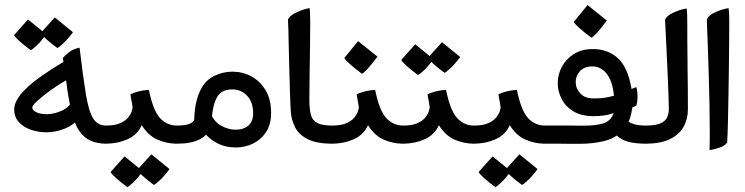

<svg xmlns="http://www.w3.org/2000/svg" viewBox="-20 -569 2975 767"><path d="M164.6 -40.5Q131.8 -40.5 102.5 -51Q73.2 -61.5 54.9 -81.8Q36.6 -102.1 36.6 -131.8Q36.6 -169.4 84.7 -215.8Q132.8 -262.2 239.3 -325.2L255.4 -254.9Q217.8 -233.9 184.3 -210Q150.9 -186 129.9 -166.7Q108.9 -147.5 108.9 -139.6Q108.9 -127.9 125.7 -120.4Q142.6 -112.8 166.5 -112.8Q195.8 -112.8 227.3 -127Q258.8 -141.1 274.9 -176.3L296.4 -98.1Q274.4 -69.3 238.3 -54.9Q202.1 -40.5 164.6 -40.5ZM403.3 4.9Q370.6 4.9 343.8 -6.1Q316.9 -17.1 296.6 -46.1Q276.4 -75.2 264.2 -129.4Q252 -183.1 246.3 -231Q240.7 -278.8 231 -337.4Q237.3 -345.7 255.1 -359.9Q272.9 -374 297.9 -378.4Q312 -259.8 323.2 -191.9Q334.5 -124 352.3 -95.7Q370.1 -67.4 403.3 -67.4H413.1V4.9ZM209.5 -377Q183.1 -396 164.3 -413.1Q145.5 -430.2 142.6 -437L198.7 -499.5L271.5 -440.4Q251.5 -413.1 232.9 -396Q214.4 -378.9 209.5 -377ZM102.5 -368.7Q76.7 -387.7 57.9 -404.5Q39.1 -421.4 36.1 -428.7L91.8 -491.2L165 -431.6Q142.6 -401.9 125.5 -386Q108.4 -370.1 102.5 -368.7Z M393.6 4.9V-67.4H403.3Q439.9 -67.4 461.4 -77.4Q482.9 -87.4 493.2 -101.1Q503.4 -114.7 506.6 -126Q509.8 -137.2 509.8 -139.2Q509.8 -143.1 507.6 -154.8Q505.4 -166.5 503.2 -178.2Q501 -189.9 501 -192.4Q514.6 -199.2 534.7 -204.1Q554.7 -209 574.7 -210Q591.8 -126.5 619.6 -96.9Q647.5 -67.4 686.5 -67.4H696.3V4.9H686.5Q645 4.9 608.4 -11.5Q571.8 -27.8 546.4 -68.8Q528.3 -29.8 489 -12.5Q449.7 4.9 403.3 4.9ZM595.2 169.9Q568.8 150.9 550 133.8Q531.2 116.7 528.3 109.9L584.5 47.4L657.2 106.4Q637.2 133.8 618.7 150.9Q600.1 168 595.2 169.9ZM488.3 178.2Q462.4 159.2 443.6 142.3Q424.8 125.5 421.9 118.2L477.5 55.7L550.8 115.2Q528.3 145 511.2 160.9Q494.1 176.8 488.3 178.2Z M923.3 20Q883.3 20 855.2 6.6Q827.1 -6.8 808.8 -25.1Q790.5 -43.5 780.3 -58.1L814.5 -131.8Q831.5 -84.5 862.1 -67.6Q892.6 -50.8 920.9 -50.8Q952.6 -50.8 971.9 -67.1Q991.2 -83.5 991.2 -116.2Q991.2 -161.6 966.8 -186.8Q942.4 -211.9 907.7 -211.9Q860.4 -211.9 843.3 -173.8Q826.2 -135.7 826.2 -80.6Q814.9 -30.8 778.8 -12.7Q742.7 5.4 687.5 4.9Q685.5 4.9 682.4 4.9Q679.2 4.9 676.8 4.9V-67.4Q679.2 -67.4 681.4 -67.4Q683.6 -67.4 686.5 -67.4Q722.2 -67.4 739.3 -75.4Q756.3 -83.5 756.3 -93.8Q756.3 -97.7 756.3 -101.6Q756.3 -105.5 756.8 -111.3Q760.7 -168.9 781.7 -210.9Q800.8 -249 835.9 -265.9Q871.1 -282.7 909.2 -282.7Q949.2 -282.7 984.1 -263.9Q1019 -245.1 1041 -208.5Q1063 -171.9 1063 -117.7Q1063 -70.8 1042.2 -40.3Q1021.5 -9.8 989.5 5.1Q957.5 20 923.3 20Z M1307.1 4.9Q1244.1 4.9 1209 -13.2Q1173.8 -31.2 1159.2 -59.8Q1144.5 -88.4 1142.1 -119.6Q1140.1 -147 1138.7 -189.2Q1137.2 -231.4 1136 -279.1Q1134.8 -326.7 1133.8 -371.1Q1132.8 -415.5 1132.1 -447.8Q1131.3 -480 1130.4 -490.7Q1136.2 -503.9 1152.8 -513.4Q1169.4 -522.9 1187.7 -529.1Q1206.1 -535.2 1216.8 -536.6Q1218.3 -527.8 1218.8 -507.1Q1219.2 -486.3 1219.2 -476.6Q1219.2 -436.5 1218.5 -382.3Q1217.8 -328.1 1216.8 -272.2Q1215.8 -216.3 1215.8 -170.4Q1215.8 -133.3 1221.9 -110.6Q1228 -87.9 1247.6 -77.6Q1267.1 -67.4 1307.1 -67.4H1316.9V4.9Z M1297.4 4.9V-67.4H1307.1Q1343.8 -67.4 1365.2 -77.4Q1386.7 -87.4 1397 -101.1Q1407.2 -114.7 1410.4 -126Q1413.6 -137.2 1413.6 -139.2Q1413.6 -143.1 1411.4 -154.8Q1409.2 -166.5 1407 -178.2Q1404.8 -189.9 1404.8 -192.4Q1418.5 -199.2 1438.5 -204.1Q1458.5 -209 1478.5 -210Q1495.6 -126.5 1523.4 -96.9Q1551.3 -67.4 1590.3 -67.4H1600.1V4.9H1590.3Q1548.8 4.9 1512.2 -11.5Q1475.6 -27.8 1450.2 -68.8Q1432.1 -29.8 1392.8 -12.5Q1353.5 4.9 1307.1 4.9ZM1425.8 -274.4Q1398.4 -294.4 1378.7 -312.3Q1358.9 -330.1 1355.5 -337.4L1410.6 -404.8L1487.8 -342.8Q1439.5 -278.8 1425.8 -274.4Z M1580.6 4.9V-67.4H1590.3Q1627 -67.4 1648.4 -77.4Q1669.9 -87.4 1680.2 -101.1Q1690.4 -114.7 1693.6 -126Q1696.8 -137.2 1696.8 -139.2Q1696.8 -143.1 1694.6 -154.8Q1692.4 -166.5 1690.2 -178.2Q1688 -189.9 1688 -192.4Q1701.7 -199.2 1721.7 -204.1Q1741.7 -209 1761.7 -210Q1778.8 -126.5 1806.6 -96.9Q1834.5 -67.4 1873.5 -67.4H1883.3V4.9H1873.5Q1832 4.9 1795.4 -11.5Q1758.8 -27.8 1733.4 -68.8Q1715.3 -29.8 1676 -12.5Q1636.7 4.9 1590.3 4.9ZM1756.3 -277.8Q1730 -296.9 1711.2 -314Q1692.4 -331.1 1689.5 -337.9L1745.6 -400.4L1818.4 -341.3Q1798.3 -314 1779.8 -296.9Q1761.2 -279.8 1756.3 -277.8ZM1649.4 -269.5Q1623.5 -288.6 1604.7 -305.4Q1585.9 -322.3 1583 -329.6L1638.7 -392.1L1711.9 -332.5Q1689.5 -302.7 1672.4 -286.9Q1655.3 -271 1649.4 -269.5Z M1863.8 4.9V-67.4H1873.5Q1910.2 -67.4 1931.6 -77.4Q1953.1 -87.4 1963.4 -101.1Q1973.6 -114.7 1976.8 -126Q1980 -137.2 1980 -139.2Q1980 -143.1 1977.8 -154.8Q1975.6 -166.5 1973.4 -178.2Q1971.2 -189.9 1971.2 -192.4Q1984.9 -199.2 2004.9 -204.1Q2024.9 -209 2044.9 -210Q2062 -126.5 2089.8 -96.9Q2117.7 -67.4 2156.7 -67.4H2166.5V4.9H2156.7Q2115.2 4.9 2078.6 -11.5Q2042 -27.8 2016.6 -68.8Q1998.5 -29.8 1959.2 -12.5Q1919.9 4.9 1873.5 4.9ZM2065.4 169.9Q2039.1 150.9 2020.3 133.8Q2001.5 116.7 1998.5 109.9L2054.7 47.4L2127.4 106.4Q2107.4 133.8 2088.9 150.9Q2070.3 168 2065.4 169.9ZM1958.5 178.2Q1932.6 159.2 1913.8 142.3Q1895 125.5 1892.1 118.2L1947.8 55.7L2021 115.2Q1998.5 145 1981.4 160.9Q1964.4 176.8 1958.5 178.2Z M2298.3 5.4Q2262.2 5.4 2246.1 5.4Q2230 5.4 2224.1 5.1Q2218.3 4.9 2214.1 4.9Q2210 4.9 2198 4.9Q2186 4.9 2156.7 4.9H2147V-67.4H2156.7Q2197.3 -67.4 2220.7 -67.4Q2244.1 -67.4 2258.1 -67.4Q2272 -67.4 2282.7 -67.1Q2293.5 -66.9 2308.1 -66.9Q2366.2 -66.9 2394 -77.6Q2421.9 -88.4 2431.2 -117.7Q2414.6 -110.8 2393.8 -107.9Q2373 -105 2351.6 -105Q2302.2 -105 2270.5 -124.3Q2238.8 -143.6 2223.4 -174.1Q2208 -204.6 2208 -237.3Q2208 -270.5 2224.4 -301.8Q2240.7 -333 2272.2 -353Q2303.7 -373 2348.6 -373Q2408.2 -373 2448.2 -336.7Q2488.3 -300.3 2502.9 -213.4L2522 -221.2Q2526.9 -202.1 2526.9 -182.1Q2526.9 -175.3 2525.9 -166Q2524.9 -156.7 2521.5 -146.5L2505.9 -139.6Q2498 -77.1 2466.8 -46.1Q2435.5 -15.1 2390.9 -4.9Q2346.2 5.4 2298.3 5.4ZM2559.1 4.9Q2516.1 4.9 2488.3 -2.9Q2460.4 -10.7 2439.9 -31.2L2481.4 -91.8Q2502 -67.4 2559.1 -67.4H2568.8V4.9ZM2352.1 -175.8Q2379.4 -175.8 2396 -178.5Q2412.6 -181.2 2432.6 -186.5Q2427.2 -244.6 2403.8 -274.2Q2380.4 -303.7 2346.2 -303.7Q2314 -303.7 2296.9 -284.9Q2279.8 -266.1 2279.8 -241.2Q2279.8 -215.8 2298.1 -195.8Q2316.4 -175.8 2352.1 -175.8ZM2342.3 -418.5Q2314.9 -438.5 2295.2 -456.3Q2275.4 -474.1 2272 -481.4L2327.1 -548.8L2404.3 -486.8Q2356 -422.9 2342.3 -418.5Z M2549.3 4.9V-67.4H2559.1Q2598.6 -67.4 2618.4 -76.2Q2638.2 -85 2645 -100.1Q2651.9 -115.2 2651.9 -134.3Q2651.9 -152.8 2650.4 -190.9Q2648.9 -229 2647 -275.9Q2645 -322.8 2642.8 -367.9Q2640.6 -413.1 2638.9 -446.5Q2637.2 -480 2636.7 -490.7Q2642.1 -502.4 2657.5 -511.7Q2672.9 -521 2690.9 -527.1Q2709 -533.2 2723.1 -535.2Q2724.6 -529.3 2725.1 -509.3Q2725.6 -489.3 2725.6 -464.4Q2725.6 -439.5 2725.6 -419.4Q2725.6 -358.9 2726.8 -289.6Q2728 -220.2 2728 -131.3Q2728 -95.2 2711.7 -64.2Q2695.3 -33.2 2658.2 -14.2Q2621.1 4.9 2559.1 4.9Z M2814.5 30.8Q2814.9 15.1 2815.2 -4.2Q2815.4 -23.4 2815.4 -44.9Q2815.4 -94.7 2814.2 -153.1Q2813 -211.4 2811.3 -269Q2809.6 -326.7 2807.9 -375.2Q2806.2 -423.8 2804.9 -455.1Q2803.7 -486.3 2803.7 -490.7Q2809.6 -504.9 2826.2 -514.4Q2842.8 -523.9 2861.3 -529.5Q2879.9 -535.2 2890.6 -536.6Q2891.6 -530.8 2892.3 -517.6Q2893.1 -504.4 2893.1 -491.9Q2893.1 -479.5 2893.1 -476.6Q2893.1 -452.1 2892.8 -406.5Q2892.6 -360.8 2891.8 -303.7Q2891.1 -246.6 2890.1 -188.2Q2889.2 -129.9 2887.9 -80.1Q2886.7 -30.3 2884.8 1Q2875 13.7 2853.8 21Q2832.5 28.3 2814.5 30.8Z"/></svg>

Font: Harmattan Medium
Style: Regular
Weight: 500
Designer: George W. Nuss III and SIL International
Foundry: SIL International
Version: Version 4.000